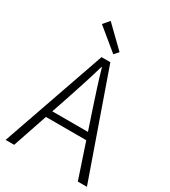

<svg xmlns="http://www.w3.org/2000/svg" viewBox="-225 -1059 1038 1170"><g transform="rotate(30 294.0 -474.0)"><path d="M8 0 262 -729H324L580 0H516L374 -425Q353 -489 333.5 -549Q314 -609 295 -676H291Q272 -609 252.5 -549Q233 -489 212 -425L68 0ZM127 -244V-293H457V-244ZM315 -780 163 -905 200 -948 342 -810Z"/></g></svg>

Font: Noto Sans HK Thin Light
Style: Regular
Weight: 300
Version: Version 2.004-H2;hotconv 1.0.118;makeotfexe 2.5.65603